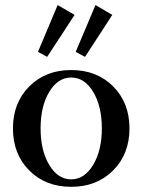

<svg xmlns="http://www.w3.org/2000/svg" viewBox="-20 -721 558 753"><path d="M128.9 -517.6 206.1 -701.2 272.5 -662.6 165 -498ZM276.9 -517.6 354.5 -701.2 420.4 -662.6 313.5 -498ZM259.3 11.7Q158.7 11.7 94.7 -52.5Q30.8 -116.7 30.8 -217.3Q30.8 -317.9 94.7 -382.1Q158.7 -446.3 259.3 -446.3Q359.9 -446.3 423.8 -382.1Q487.8 -317.9 487.8 -217.3Q487.8 -116.7 423.6 -52.5Q359.4 11.7 259.3 11.7ZM259.3 -17.6Q311 -17.6 345.2 -74.2Q379.4 -130.9 379.4 -217.3Q379.4 -304.2 345.5 -360.6Q311.5 -417 259.3 -417Q207 -417 173.1 -360.6Q139.2 -304.2 139.2 -217.3Q139.2 -130.9 173.1 -74.2Q207 -17.6 259.3 -17.6Z"/></svg>

Font: Elstob Medium
Style: Regular
Weight: 500
Designer: Peter S. Baker
Version: Version 1.015